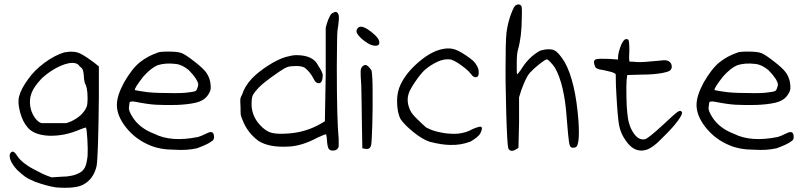

<svg xmlns="http://www.w3.org/2000/svg" viewBox="-20 -688 3778 896"><path d="M279.3 -443.4Q325.2 -452.1 353.5 -438.5Q375 -428.7 420.9 -394.5L441.4 -377.9V-235.4Q438.5 43.9 430.7 86.9Q417 148.4 366.2 174.8Q328.1 193.4 241.2 186.5Q197.3 179.7 143.6 160.2Q111.3 146.5 98.1 137.2Q85 127.9 60.5 105.5Q18.6 59.6 26.4 30.3Q39.1 5.9 58.6 37.1Q83 76.2 154.3 110.4Q178.7 124 199.2 131.8L220.7 139.6L265.6 136.7Q320.3 136.7 353.5 117.2Q369.1 108.4 377 91.8Q384.8 75.2 388.7 40Q390.6 9.8 387.7 -38.6Q384.8 -86.9 380.9 -92.8Q377 -92.8 356.4 -85Q281.2 -51.8 206.1 -54.7Q138.7 -58.6 109.4 -92.8Q85.9 -119.1 73.7 -164.6Q61.5 -210 69.3 -238.3Q78.1 -273.4 111.3 -318.4Q139.6 -359.4 187 -394.5Q234.4 -429.7 279.3 -443.4ZM343.8 -387.7Q322.3 -401.4 281.2 -387.7Q225.6 -368.2 175.8 -323.2Q138.7 -284.2 127.4 -254.4Q116.2 -224.6 121.1 -193.4Q125 -165 140.6 -141.6Q156.2 -118.2 173.8 -113.3H236.3H289.1L308.6 -120.1Q365.2 -145.5 383.8 -188.5Q388.7 -198.2 388.7 -230.5Q388.7 -280.3 376 -299.8Q371.1 -319.3 371.1 -335Q369.1 -363.3 361.3 -370.1Q358.4 -372.1 352.1 -378.4Q345.7 -384.8 343.8 -387.7Z M715.8 -442.4Q725.6 -447.3 764.6 -447.3Q810.5 -447.3 828.6 -439.9Q846.7 -432.6 886.7 -401.4Q925.8 -371.1 940.4 -352.1Q955.1 -333 960.9 -306.6Q963.9 -289.1 963.4 -275.4Q962.9 -261.7 948.2 -241.2Q929.7 -216.8 892.6 -208.5Q855.5 -200.2 803.7 -198.2Q746.1 -197.3 708.5 -199.2Q670.9 -201.2 612.3 -212.9Q585.9 -217.8 584.5 -208.5Q583 -199.2 581.5 -185.1Q580.1 -170.9 598.6 -141.6Q630.9 -89.8 700.2 -63.5Q779.3 -23.4 904.3 -48.8Q918.9 -52.7 946.3 -66.4Q973.6 -80.1 978 -58.1Q982.4 -36.1 966.8 -28.3Q952.1 -15.6 899.4 3.9Q852.5 14.6 795.9 10.7Q727.5 10.7 679.7 -9.8Q613.3 -37.1 569.3 -91.8Q525.4 -146.5 525.4 -198.2Q525.4 -241.2 558.6 -302.7Q596.7 -369.1 633.3 -397.9Q669.9 -426.8 715.8 -442.4ZM799.8 -389.6Q752.9 -395.5 715.8 -383.8Q683.6 -370.1 648.4 -330.1Q606.4 -276.4 609.4 -267.6Q610.4 -267.6 616.7 -266.1Q623 -264.6 631.8 -263.2Q640.6 -261.7 649.4 -260.7Q684.6 -253.9 762.7 -253.9Q830.1 -252 859.4 -256.8Q884.8 -259.8 891.1 -262.7Q897.5 -265.6 900.4 -275.4Q905.3 -287.1 905.3 -293.9Q902.3 -318.4 861.3 -360.4Q830.1 -386.7 799.8 -389.6Z M1534.2 -627.9Q1553.7 -640.6 1560.5 -617.2Q1564.5 -606.4 1554.7 -543Q1552.7 -528.3 1551.8 -377.9Q1551.8 -125 1560.5 -41V-3.9Q1554.7 14.6 1534.2 14.6Q1520.5 15.6 1514.2 6.3Q1507.8 -2.9 1505.9 -32.2Q1505.9 -38.1 1504.9 -44.9Q1503.9 -51.8 1502.9 -56.2Q1502 -60.5 1502 -61.5Q1496.1 -61.5 1461.9 -45.9Q1387.7 -5.9 1324.2 -3.9Q1236.3 1 1186.5 -30.3Q1134.8 -68.4 1112.3 -127Q1104.5 -144.5 1103.5 -152.8Q1102.5 -161.1 1102.5 -188.5Q1100.6 -218.8 1101.6 -226.1Q1102.5 -233.4 1110.4 -248Q1122.1 -286.1 1156.2 -322.3Q1184.6 -351.6 1229.5 -380.9Q1274.4 -410.2 1312.5 -421.9Q1344.7 -430.7 1362.3 -430.7Q1442.4 -430.7 1464.8 -381.8Q1482.4 -356.4 1486.3 -338.9Q1485.4 -300.8 1469.7 -299.8Q1454.1 -298.8 1446.3 -315.4Q1426.8 -354.5 1400.4 -373Q1386.7 -379.9 1361.3 -379.9Q1335.9 -379.9 1322.3 -375.5Q1308.6 -371.1 1280.3 -351.6Q1208 -301.8 1186.5 -278.3Q1168.9 -259.8 1161.6 -247.1Q1154.3 -234.4 1154.3 -211.9Q1150.4 -150.4 1194.3 -103.5Q1218.8 -77.1 1243.7 -69.3Q1268.6 -61.5 1316.4 -64.5Q1402.3 -68.4 1474.6 -109.4L1496.1 -122.1L1500 -340.8V-558.6L1505.9 -580.1Q1520.5 -625 1534.2 -627.9Z M1655.3 -561.5Q1672.9 -570.3 1712.9 -539.1Q1752.9 -507.8 1750 -487.3Q1750 -475.6 1734.4 -474.6Q1718.8 -473.6 1699.2 -484.4Q1673.8 -500 1658.7 -516.1Q1643.6 -532.2 1643.6 -542Q1643.6 -553.7 1655.3 -561.5ZM1673.8 -379.9Q1678.7 -384.8 1685.5 -384.8Q1696.3 -384.8 1713.9 -359.4Q1718.8 -332 1718.8 -265.6Q1719.7 -187.5 1717.3 -101.6Q1714.8 -15.6 1710.9 -6.8Q1705.1 9.8 1685.5 6.8L1670.9 3.9L1668.9 -109.4Q1668.9 -143.6 1667.5 -208.5Q1666 -273.4 1666 -287.1Q1662.1 -341.8 1663.1 -357.4Q1664.1 -373 1673.8 -379.9Z M2049.8 -460Q2079.1 -465.8 2106 -456.1Q2132.8 -446.3 2174.8 -415Q2203.1 -395.5 2212.9 -364.3Q2217.8 -332 2204.1 -328.1Q2190.4 -324.2 2177.7 -342.8Q2168.9 -354.5 2152.3 -368.2Q2132.8 -383.8 2119.1 -392.6Q2105.5 -402.3 2085 -410.2Q2053.7 -415 2021.5 -399.9Q1989.3 -384.8 1962.9 -362.3Q1940.4 -340.8 1915 -302.7Q1889.6 -264.6 1885.7 -246.1Q1876 -210.9 1895.5 -170.9Q1901.4 -157.2 1925.8 -133.3Q1950.2 -109.4 1967.8 -93.8Q1998 -77.1 2035.2 -70.3Q2064.5 -63.5 2100.6 -63.5Q2136.7 -63.5 2170.9 -78.1Q2193.4 -90.8 2216.3 -96.2Q2239.3 -101.6 2220.7 -63.5Q2209 -46.9 2175.8 -27.3Q2128.9 -9.8 2081.1 -11.7Q2043 -11.7 1985.4 -26.4Q1952.1 -37.1 1909.7 -71.3Q1867.2 -105.5 1849.6 -131.8Q1833 -163.1 1833 -216.8Q1833 -259.8 1849.6 -293.9Q1876 -349.6 1936 -400.4Q1996.1 -451.2 2049.8 -460Z M2386.7 -663.1Q2402.3 -672.9 2412.1 -661.1Q2417 -658.2 2415 -606.4Q2415 -516.6 2396.5 -453.1Q2391.6 -433.6 2391.6 -396.5V-350.6L2394.5 -340.8L2410.2 -361.3Q2446.3 -421.9 2500 -451.2Q2521.5 -458 2540 -458Q2558.6 -458 2566.4 -453.1Q2585 -446.3 2615.2 -398.4Q2666 -306.6 2679.7 -121.1Q2686.5 -11.7 2667 -1Q2654.3 3.9 2644.5 -1Q2638.7 -4.9 2635.3 -25.9Q2631.8 -46.9 2625 -132.8Q2614.3 -293 2570.3 -371.1Q2561.5 -384.8 2548.8 -397.9Q2536.1 -411.1 2532.2 -411.1Q2525.4 -411.1 2497.6 -389.2Q2469.7 -367.2 2452.1 -347.7Q2434.6 -328.1 2412.1 -265.6L2402.3 -233.4V-116.2L2399.4 2L2391.6 6.8Q2372.1 20.5 2360.4 13.7Q2352.5 8.8 2351.6 2Q2346.7 -16.6 2342.3 -165.5Q2337.9 -314.5 2339.8 -425.8Q2339.8 -525.4 2346.7 -555.7Q2353.5 -592.8 2366.2 -626Q2378.9 -659.2 2386.7 -663.1Z M2891.6 -500Q2900.4 -509.8 2912.1 -502.9Q2917 -498 2917 -450.2Q2914.1 -400.4 2918.9 -400.4Q2936.5 -400.4 2952.1 -398.4Q2975.6 -396.5 3061.5 -405.3Q3087.9 -409.2 3098.6 -403.3Q3107.4 -399.4 3112.3 -389.6Q3120.1 -371.1 3106.4 -358.4Q3094.7 -351.6 3072.3 -347.7Q3032.2 -339.8 2973.6 -339.8L2907.2 -337.9L2904.3 -315.4Q2902.3 -291 2903.3 -237.8Q2904.3 -184.6 2907.2 -163.1Q2911.1 -106.4 2935.1 -69.3Q2959 -32.2 2989.3 -38.1Q3002.9 -40 3074.2 -105.5Q3127 -155.3 3141.6 -165.5Q3156.2 -175.8 3162.1 -165Q3167 -157.2 3144.5 -126Q3122.1 -94.7 3079.1 -52.7Q3027.3 2.9 2994.1 11.7Q2940.4 26.4 2901.4 -30.3Q2877 -63.5 2869.6 -101.1Q2862.3 -138.7 2856.4 -248Q2853.5 -293 2853.5 -337.9Q2853.5 -342.8 2850.6 -344.7Q2847.7 -346.7 2837.9 -350.6Q2834 -351.6 2832 -352.5Q2792 -362.3 2782.2 -363.3Q2775.4 -363.3 2766.6 -368.2Q2760.7 -369.1 2756.3 -379.4Q2752 -389.6 2752 -398.4Q2752 -409.2 2764.2 -412.1Q2776.4 -415 2822.3 -413.1L2864.3 -410.2V-419.9Q2864.3 -436.5 2873 -462.9Q2881.8 -489.3 2891.6 -500Z M3420.9 -442.4Q3430.7 -447.3 3469.7 -447.3Q3515.6 -447.3 3533.7 -439.9Q3551.8 -432.6 3591.8 -401.4Q3630.9 -371.1 3645.5 -352.1Q3660.2 -333 3666 -306.6Q3668.9 -289.1 3668.5 -275.4Q3668 -261.7 3653.3 -241.2Q3634.8 -216.8 3597.7 -208.5Q3560.5 -200.2 3508.8 -198.2Q3451.2 -197.3 3413.6 -199.2Q3376 -201.2 3317.4 -212.9Q3291 -217.8 3289.6 -208.5Q3288.1 -199.2 3286.6 -185.1Q3285.2 -170.9 3303.7 -141.6Q3335.9 -89.8 3405.3 -63.5Q3484.4 -23.4 3609.4 -48.8Q3624 -52.7 3651.4 -66.4Q3678.7 -80.1 3683.1 -58.1Q3687.5 -36.1 3671.9 -28.3Q3657.2 -15.6 3604.5 3.9Q3557.6 14.6 3501 10.7Q3432.6 10.7 3384.8 -9.8Q3318.4 -37.1 3274.4 -91.8Q3230.5 -146.5 3230.5 -198.2Q3230.5 -241.2 3263.7 -302.7Q3301.8 -369.1 3338.4 -397.9Q3375 -426.8 3420.9 -442.4ZM3504.9 -389.6Q3458 -395.5 3420.9 -383.8Q3388.7 -370.1 3353.5 -330.1Q3311.5 -276.4 3314.5 -267.6Q3315.4 -267.6 3321.8 -266.1Q3328.1 -264.6 3336.9 -263.2Q3345.7 -261.7 3354.5 -260.7Q3389.6 -253.9 3467.8 -253.9Q3535.2 -252 3564.5 -256.8Q3589.8 -259.8 3596.2 -262.7Q3602.5 -265.6 3605.5 -275.4Q3610.4 -287.1 3610.4 -293.9Q3607.4 -318.4 3566.4 -360.4Q3535.2 -386.7 3504.9 -389.6Z"/></svg>

Font: JasonHandwriting2
Style: Regular
Weight: 400
Version: Version 1.05.10